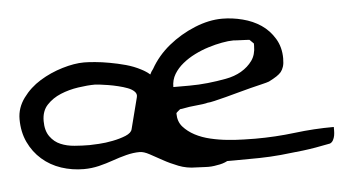

<svg xmlns="http://www.w3.org/2000/svg" viewBox="-36 -407 854 464"><g transform="rotate(-5 391.5 -175.0)"><path d="M290 -47.9Q274.4 -47.9 257.3 -43.5Q240.2 -39.1 223.6 -33.2Q207 -27.3 189 -22.9Q170.9 -18.6 152.3 -18.6Q124 -18.6 97.7 -27.3Q71.3 -36.1 51.3 -53.7Q31.2 -71.3 19.5 -96.2Q7.8 -121.1 7.8 -152.3Q7.8 -179.7 24.9 -203.1Q42 -226.6 67.4 -242.2Q92.8 -257.8 122.1 -266.6Q151.4 -275.4 174.8 -275.4Q185.5 -275.4 201.7 -273.9Q217.8 -272.5 236.8 -269Q255.9 -265.6 275.4 -260.3Q294.9 -254.9 311.5 -246.1Q323.2 -240.2 332 -232.4Q335 -239.3 339.8 -245.1Q357.4 -276.4 386.2 -299.8Q415 -323.2 449.7 -337.4Q484.4 -351.6 516.6 -351.6Q541 -351.6 565.9 -345.2Q590.8 -338.9 610.4 -325.7Q629.9 -312.5 642.6 -291.5Q655.3 -270.5 655.3 -243.2Q655.3 -230.5 652.8 -223.1Q650.4 -215.8 646.5 -210.9Q642.6 -206.1 635.3 -201.2Q627.9 -196.3 616.2 -190.4Q611.3 -188.5 598.6 -185.5Q585.9 -182.6 570.8 -178.7Q555.7 -174.8 539.6 -170.4Q523.4 -166 508.8 -162.1Q494.1 -158.2 481.4 -155.3Q468.8 -152.3 463.9 -152.3Q461.9 -151.4 451.7 -149.9Q441.4 -148.4 430.2 -147.5Q418.9 -146.5 409.2 -144.5Q399.4 -142.6 396.5 -142.6Q394.5 -140.6 390.6 -137.7Q386.7 -134.8 386.7 -132.8Q386.7 -113.3 397.9 -100.6Q409.2 -87.9 425.8 -79.1Q442.4 -70.3 463.4 -65.4Q484.4 -60.5 504.9 -58.6Q525.4 -56.6 543.5 -56.2Q561.5 -55.7 571.3 -55.7Q620.1 -55.7 667.5 -61.5Q714.8 -67.4 762.7 -67.4V-58.6Q762.7 -52.7 761.7 -46.9Q760.7 -41 757.8 -35.6Q754.9 -30.3 750 -28.3Q711.9 -20.5 683.6 -17.1Q655.3 -13.7 629.4 -11.2Q603.5 -8.8 576.7 -8.3Q549.8 -7.8 516.6 -7.8H499Q488.3 -2 473.6 0Q460 2.9 445.3 2Q430.7 1 422.9 1Q400.4 1 380.4 -6.8Q360.4 -14.6 343.8 -23.9Q327.1 -33.2 313.5 -40.5Q299.8 -47.9 290 -47.9ZM65.4 -142.6Q65.4 -119.1 75.7 -105Q85.9 -90.8 101.1 -84.5Q116.2 -78.1 134.8 -76.7Q153.3 -75.2 170.9 -75.2Q177.7 -75.2 193.8 -76.2Q210 -77.1 227.5 -80.6Q245.1 -84 259.3 -89.8Q273.4 -95.7 275.4 -104.5L294.9 -180.7Q296.9 -188.5 291 -194.3Q285.2 -200.2 274.9 -204.1Q264.6 -208 252.4 -210.9Q240.2 -213.9 228.5 -215.8Q216.8 -217.8 207.5 -218.8Q198.2 -219.7 196.3 -219.7Q178.7 -219.7 155.8 -216.3Q132.8 -212.9 112.8 -204.6Q92.8 -196.3 79.1 -181.6Q65.4 -167 65.4 -142.6ZM539.1 -296.9Q527.3 -296.9 511.2 -293.9Q495.1 -291 478 -285.6Q460.9 -280.3 444.3 -272Q427.7 -263.7 414.6 -252.9Q401.4 -242.2 393.1 -228.5Q384.8 -214.8 384.8 -197.3H423.8Q446.3 -197.3 468.8 -199.7Q491.2 -202.1 512.7 -206.1Q534.2 -210 550.8 -219.7Q567.4 -229.5 577.6 -243.7Q587.9 -257.8 587.9 -279.3V-285.2L578.1 -294.9Q576.2 -294.9 570.3 -295.4Q564.5 -295.9 558.6 -295.9Q552.7 -295.9 546.9 -296.4Q541 -296.9 539.1 -296.9Z"/></g></svg>

Font: Swanky and Moo Moo
Style: Regular
Weight: 400
Designer: Kimberly Geswein
Foundry: Kimberly Geswein
Version: Version 1.002 2001